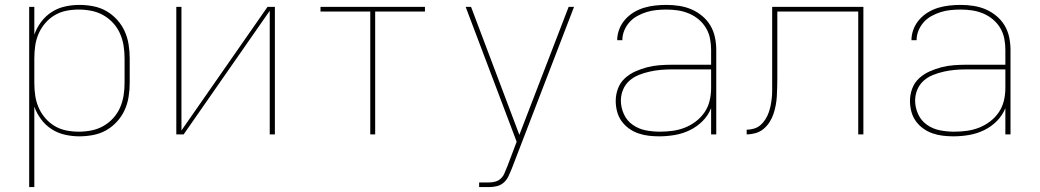

<svg xmlns="http://www.w3.org/2000/svg" viewBox="-20 -548 4240 783"><path d="M99 215V-520H120V-407Q130 -435 148 -459Q166 -483 191 -499Q216 -515 245 -521.5Q274 -528 304 -528Q332 -528 360.5 -522.5Q389 -517 413.5 -503Q438 -489 457.5 -467.5Q477 -446 488.5 -420.5Q500 -395 504.5 -366.5Q509 -338 509 -310V-210Q509 -182 504.5 -153.5Q500 -125 488.5 -99.5Q477 -74 457.5 -52.5Q438 -31 413.5 -17Q389 -3 360.5 2.5Q332 8 304 8Q274 8 245 1.5Q216 -5 191 -21Q166 -37 148 -61Q130 -85 120 -113V215ZM301 -11Q327 -11 352.5 -16Q378 -21 400.5 -33.5Q423 -46 441 -65.5Q459 -85 469.5 -109Q480 -133 484 -158.5Q488 -184 488 -210V-310Q488 -336 484 -361.5Q480 -387 469.5 -411Q459 -435 441 -454.5Q423 -474 400.5 -486.5Q378 -499 352.5 -504Q327 -509 301 -509Q275 -509 250 -504Q225 -499 203 -486Q181 -473 164 -453Q147 -433 137 -409.5Q127 -386 123.5 -361Q120 -336 120 -310V-210Q120 -184 123.5 -159Q127 -134 137 -110.5Q147 -87 164 -67Q181 -47 203 -34Q225 -21 250 -16Q275 -11 301 -11Z M699 0V-520H720V-16L1071 -520H1101V0H1080V-504L729 0Z M1490 0V-501H1287V-520H1713V-501H1510V0Z M1934 215V196H1975Q1988 196 2000.5 192.5Q2013 189 2022.5 180Q2032 171 2037 159Q2042 147 2047 135V134Q2048 134 2048 133.5Q2048 133 2048 133L2087 30L1879 -520H1901L2098 2L2299 -520H2321L2067 140Q2061 155 2054 170Q2047 185 2035 196Q2023 207 2007 211Q1991 215 1975 215Z M2668 8Q2647 8 2625.5 5.5Q2604 3 2583.5 -4Q2563 -11 2545 -24Q2527 -37 2514.5 -54.5Q2502 -72 2496.5 -93.5Q2491 -115 2491 -136Q2491 -162 2500 -186.5Q2509 -211 2528 -228.5Q2547 -246 2570.5 -256.5Q2594 -267 2618.5 -273.5Q2643 -280 2669 -282Q2695 -284 2720 -284H2880V-345Q2880 -368 2875.5 -391Q2871 -414 2859 -434Q2847 -454 2829 -469Q2811 -484 2789.5 -493Q2768 -502 2745 -505.5Q2722 -509 2698 -509Q2678 -509 2657.5 -507Q2637 -505 2617.5 -499Q2598 -493 2579.5 -483Q2561 -473 2547.5 -458Q2534 -443 2526 -424Q2518 -405 2518 -384H2497Q2497 -407 2505.5 -429Q2514 -451 2529.5 -468.5Q2545 -486 2565 -498Q2585 -510 2607 -516.5Q2629 -523 2652 -525.5Q2675 -528 2698 -528Q2724 -528 2750 -524Q2776 -520 2799.5 -510Q2823 -500 2843.5 -483Q2864 -466 2877 -444Q2890 -422 2895.5 -396.5Q2901 -371 2901 -345V0H2880V-107Q2868 -77 2845 -54Q2822 -31 2793 -17Q2764 -3 2732 2.5Q2700 8 2668 8ZM2671 -11Q2697 -11 2723 -14.5Q2749 -18 2773 -27.5Q2797 -37 2818 -53Q2839 -69 2853.5 -90.5Q2868 -112 2874 -137.5Q2880 -163 2880 -189V-265H2720Q2697 -265 2674.5 -263Q2652 -261 2629.5 -256Q2607 -251 2585.5 -242.5Q2564 -234 2547 -219Q2530 -204 2521 -182.5Q2512 -161 2512 -138Q2512 -109 2524.5 -82Q2537 -55 2561 -38.5Q2585 -22 2613.5 -16.5Q2642 -11 2671 -11Z M3025 0V-19Q3040 -19 3055 -23.5Q3070 -28 3081.5 -38Q3093 -48 3101.5 -61.5Q3110 -75 3115 -89.5Q3120 -104 3123 -119Q3126 -134 3127.5 -149Q3129 -164 3129 -179.5Q3129 -195 3129 -211Q3129 -228 3129 -245.5Q3129 -263 3129 -281V-520H3501V0H3480V-501H3150V-281Q3150 -268 3150 -255Q3150 -242 3150 -229Q3150 -211 3149.5 -192.5Q3149 -174 3148 -155.5Q3147 -137 3143.5 -118.5Q3140 -100 3134 -82.5Q3128 -65 3118 -49.5Q3108 -34 3093.5 -22Q3079 -10 3061 -5Q3043 0 3025 0Z M3868 8Q3847 8 3825.5 5.5Q3804 3 3783.5 -4Q3763 -11 3745 -24Q3727 -37 3714.5 -54.5Q3702 -72 3696.5 -93.5Q3691 -115 3691 -136Q3691 -162 3700 -186.5Q3709 -211 3728 -228.5Q3747 -246 3770.5 -256.5Q3794 -267 3818.5 -273.5Q3843 -280 3869 -282Q3895 -284 3920 -284H4080V-345Q4080 -368 4075.5 -391Q4071 -414 4059 -434Q4047 -454 4029 -469Q4011 -484 3989.5 -493Q3968 -502 3945 -505.5Q3922 -509 3898 -509Q3878 -509 3857.5 -507Q3837 -505 3817.5 -499Q3798 -493 3779.5 -483Q3761 -473 3747.5 -458Q3734 -443 3726 -424Q3718 -405 3718 -384H3697Q3697 -407 3705.5 -429Q3714 -451 3729.5 -468.5Q3745 -486 3765 -498Q3785 -510 3807 -516.5Q3829 -523 3852 -525.5Q3875 -528 3898 -528Q3924 -528 3950 -524Q3976 -520 3999.5 -510Q4023 -500 4043.5 -483Q4064 -466 4077 -444Q4090 -422 4095.5 -396.5Q4101 -371 4101 -345V0H4080V-107Q4068 -77 4045 -54Q4022 -31 3993 -17Q3964 -3 3932 2.5Q3900 8 3868 8ZM3871 -11Q3897 -11 3923 -14.5Q3949 -18 3973 -27.5Q3997 -37 4018 -53Q4039 -69 4053.5 -90.5Q4068 -112 4074 -137.5Q4080 -163 4080 -189V-265H3920Q3897 -265 3874.5 -263Q3852 -261 3829.5 -256Q3807 -251 3785.5 -242.5Q3764 -234 3747 -219Q3730 -204 3721 -182.5Q3712 -161 3712 -138Q3712 -109 3724.5 -82Q3737 -55 3761 -38.5Q3785 -22 3813.5 -16.5Q3842 -11 3871 -11Z"/></svg>

Font: Zed Sans Thin Extended
Style: Regular
Weight: 100
Width: 7
Designer: Belleve Invis
Foundry: Belleve Invis
Version: Version 1.0.0; ttfautohint (v1.8.4)